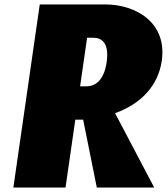

<svg xmlns="http://www.w3.org/2000/svg" viewBox="-20 -845 755 865"><path d="M340.9 -456 372.4 -675H400.4C439.4 -675 472.7 -650 460.5 -565C448.4 -481 407.9 -456 368.8 -456ZM159.1 -825 40.2 0H275.2L319.3 -306H354.6L416.1 0H674.8L498.4 -335.1C611.3 -375.2 692.3 -455.9 708.8 -571C733.5 -742 594.2 -825 453.7 -825Z"/></svg>

Font: Blink
Style: WideObl
Weight: 400
Designer: Mew Too
Foundry: Cannot Into Space Fonts
Version: Version 001.000